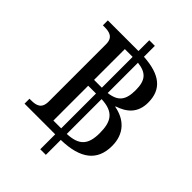

<svg xmlns="http://www.w3.org/2000/svg" viewBox="-243 -863 1045 1045"><g transform="rotate(45 279.5 -340.5)"><path d="M534 -210C534 -305 477 -358 395 -373V-376C459 -397 506 -436 506 -516C506 -618 443 -668 313 -676V-760H270V-677H34V-639H45C85 -639 119 -631 119 -578V-138C119 -82 86 -74 45 -74H34V-36H270V79H313V-36C462 -39 534 -97 534 -210ZM210 -632H270V-395H210ZM410 -516C410 -441 386 -406 313 -397V-630C383 -622 410 -591 410 -516ZM210 -82V-350H270V-82ZM313 -82V-350C408 -346 437 -302 437 -212C437 -122 403 -86 313 -82Z"/></g></svg>

Font: Noto Serif Thai
Style: Regular
Weight: 400
Designer: Monotype Design Team
Foundry: Monotype Imaging Inc.
Version: Version 1.901